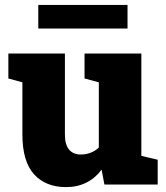

<svg xmlns="http://www.w3.org/2000/svg" viewBox="-20 -744 671 774"><path d="M246.1 10.3Q164.1 10.3 117.2 -41.5Q70.3 -93.3 70.3 -201.7V-412.1L13.7 -427.7V-528.3H70.3H241.7V-200.7Q241.7 -161.6 258.1 -141.4Q274.4 -121.1 307.1 -121.1Q326.2 -121.1 345 -128.2Q363.8 -135.3 378.4 -149.4V-412.1L320.8 -427.7V-528.3H378.4H549.8V-115.7L615.7 -100.1V0H400.9L389.6 -60.1Q364.3 -25.9 327.9 -7.8Q291.5 10.3 246.1 10.3ZM134.3 -628.9V-724.1H494.1V-628.9Z"/></svg>

Font: Roboto Slab LO Black
Style: Regular
Weight: 900
Designer: Google
Version: Version 2.000